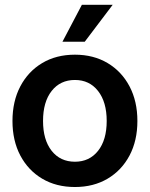

<svg xmlns="http://www.w3.org/2000/svg" viewBox="-20 -750 610 782"><path d="M285.2 11.7Q209 11.7 151.9 -22.2Q94.7 -56.2 62.7 -116.7Q30.8 -177.2 30.8 -257.3Q30.8 -337.4 62.7 -398.2Q94.7 -459 151.9 -493.2Q209 -527.3 285.2 -527.3Q360.8 -527.3 418.2 -493.2Q475.6 -459 507.6 -398.2Q539.6 -337.4 539.6 -257.3Q539.6 -177.2 507.6 -116.7Q475.6 -56.2 418.2 -22.2Q360.8 11.7 285.2 11.7ZM285.2 -91.3Q344.2 -91.3 379.4 -135.7Q414.6 -180.2 414.6 -257.3Q414.6 -334.5 379.4 -379.4Q344.2 -424.3 285.2 -424.3Q225.6 -424.3 190.4 -379.6Q155.3 -335 155.3 -257.3Q155.3 -180.2 190.4 -135.7Q225.6 -91.3 285.2 -91.3ZM234.4 -580.1 313.5 -730.5H439L325.2 -580.1Z"/></svg>

Font: Inter Display SemiBold
Style: Regular
Weight: 600
Designer: Rasmus Andersson
Foundry: rsms
Version: Version 4.001;git-9221beed3